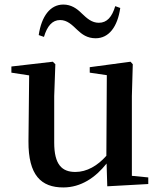

<svg xmlns="http://www.w3.org/2000/svg" viewBox="-20 -807 707 843"><path d="M150 -653 173 -645C187 -692 209 -719 244 -719C275 -719 296 -698 319 -676C340 -656 363 -639 400 -639C458 -639 496 -689 508 -772L486 -780C472 -733 450 -707 414 -707C383 -707 362 -726 338 -749C318 -769 293 -787 258 -787C200 -787 162 -735 150 -653ZM451 11 631 1V-28L559 -35V-385L563 -525L553 -536L374 -512V-488L449 -477L447 -123C408 -79 361 -52 311 -52C252 -52 218 -84 218 -181V-385L223 -525L212 -536L30 -515V-488L108 -476L105 -187C104 -37 161 16 258 16C335 16 399 -27 448 -89Z"/></svg>

Font: Noto Serif CJK HK SemiBold
Style: Regular
Weight: 600
Designer: Ryoko NISHIZUKA 西塚涼子 (kana & ideographs); Frank Grießhammer (Latin, Greek & Cyrillic); Wenlong ZHANG 张文龙 (bopomofo); San
Foundry: Adobe
Version: Version 2.001;hotconv 1.1.0;makeotfexe 2.6.0